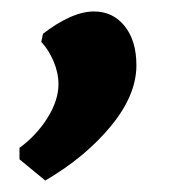

<svg xmlns="http://www.w3.org/2000/svg" viewBox="-20 -182 295 335"><path d="M14 96V76Q44 54 63 23.5Q82 -7 82 -35Q82 -55 73.5 -75Q65 -95 52 -109L55 -123Q78 -141 101 -151.5Q124 -162 144 -162Q177 -162 197.5 -136.5Q218 -111 218 -68Q218 -16 173.5 38Q129 92 59 133Z"/></svg>

Font: Alegreya SC ExtraBold
Style: Regular
Weight: 800
Designer: Juan Pablo del Peral
Foundry: Huerta Tipografica
Version: Version 2.007; ttfautohint (v1.6)